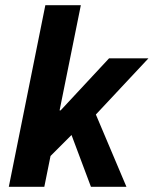

<svg xmlns="http://www.w3.org/2000/svg" viewBox="-20 -721 593 741"><path d="M14 0 155 -701H292L210 -295H214L401 -496H553L350 -279L468 0H331L256 -200L175 -119L151 0Z"/></svg>

Font: TypoPRO Source Sans Pro
Style: Bold Italic
Weight: 700
Italic angle: -11°
Designer: Paul D. Hunt
Foundry: Adobe Systems Incorporated
Version: Version 1.075;PS 2.000;hotconv 1.0.86;makeotf.lib2.5.63406